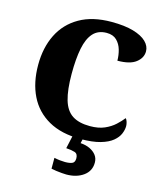

<svg xmlns="http://www.w3.org/2000/svg" viewBox="-137 -824 982 1163"><g transform="rotate(15 354.0 -242.0)"><path d="M418 10Q297 10 216 -36Q135 -82 94.5 -164.5Q54 -247 54 -358Q54 -466 95 -548.5Q136 -631 217 -677.5Q298 -724 417 -724Q500 -724 554.5 -708Q609 -692 636.5 -665Q664 -638 664 -605Q664 -564 626.5 -535Q589 -506 511 -506Q511 -540 501.5 -573.5Q492 -607 469 -629.5Q446 -652 406 -652Q352 -652 321 -617.5Q290 -583 277 -517.5Q264 -452 264 -358Q264 -257 282 -195.5Q300 -134 341.5 -107Q383 -80 452 -80Q506 -80 543.5 -96.5Q581 -113 607 -137Q633 -161 650 -183Q657 -176 661 -162Q665 -148 665 -137Q665 -114 654.5 -88.5Q644 -63 617 -40.5Q590 -18 541.5 -4Q493 10 418 10ZM390 240Q380 240 362 238.5Q344 237 325.5 234.5Q307 232 295 229V161Q313 165 331.5 167Q350 169 363 169Q392 169 408 162Q424 155 424 130Q424 101 402.5 94.5Q381 88 349 86L370 -9H435L425 34Q458 36 483.5 48Q509 60 524 79.5Q539 99 539 126Q539 179 496.5 209.5Q454 240 390 240Z"/></g></svg>

Font: Noto Serif Bengali Black
Style: Regular
Weight: 900
Version: Version 2.003